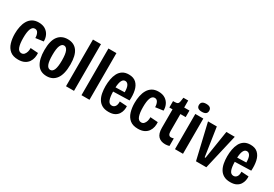

<svg xmlns="http://www.w3.org/2000/svg" viewBox="34 -1596 3552 2493"><g transform="rotate(30 1809.5 -350.0)"><path d="M238 12Q160 12 115.5 -25Q71 -62 52.5 -123.5Q34 -185 34 -259Q34 -314 44.5 -365Q55 -416 78 -455.5Q101 -495 139 -518Q177 -541 233 -541Q293 -541 333 -515.5Q373 -490 392.5 -448Q412 -406 410 -359L293 -343Q293 -385 277.5 -415.5Q262 -446 229 -446Q156 -446 156 -266Q156 -179 174 -130Q192 -81 234 -81Q259 -81 275 -98.5Q291 -116 299 -143.5Q307 -171 305 -200L420 -192Q423 -158 416 -122Q409 -86 388 -55.5Q367 -25 330 -6.5Q293 12 238 12Z M666 13Q568 13 520.5 -60.5Q473 -134 473 -267Q473 -408 524 -474.5Q575 -541 668 -541Q762 -541 811 -475Q860 -409 860 -272Q860 -128 809 -57.5Q758 13 666 13ZM667 -81Q702 -81 720 -125.5Q738 -170 738 -263Q738 -359 719 -402.5Q700 -446 666 -446Q633 -446 614 -403.5Q595 -361 595 -263Q595 -170 613 -125.5Q631 -81 667 -81Z M951 0V-700H1071V0Z M1183 0V-700H1303V0Z M1594 13Q1535 13 1496 -9Q1457 -31 1434.5 -69Q1412 -107 1403 -156Q1394 -205 1394 -258Q1394 -311 1403 -361.5Q1412 -412 1433 -452.5Q1454 -493 1491 -517Q1528 -541 1585 -541Q1655 -541 1695 -503Q1735 -465 1749.5 -399.5Q1764 -334 1758 -253L1515 -246Q1516 -166 1533 -122.5Q1550 -79 1590 -79Q1620 -79 1638.5 -103.5Q1657 -128 1655 -178L1765 -171Q1767 -143 1761 -111.5Q1755 -80 1736.5 -51.5Q1718 -23 1683.5 -5Q1649 13 1594 13ZM1584 -445Q1522 -445 1515 -309L1650 -313Q1650 -383 1632 -414Q1614 -445 1584 -445Z M2034 12Q1956 12 1911.5 -25Q1867 -62 1848.5 -123.5Q1830 -185 1830 -259Q1830 -314 1840.5 -365Q1851 -416 1874 -455.5Q1897 -495 1935 -518Q1973 -541 2029 -541Q2089 -541 2129 -515.5Q2169 -490 2188.5 -448Q2208 -406 2206 -359L2089 -343Q2089 -385 2073.5 -415.5Q2058 -446 2025 -446Q1952 -446 1952 -266Q1952 -179 1970 -130Q1988 -81 2030 -81Q2055 -81 2071 -98.5Q2087 -116 2095 -143.5Q2103 -171 2101 -200L2216 -192Q2219 -158 2212 -122Q2205 -86 2184 -55.5Q2163 -25 2126 -6.5Q2089 12 2034 12Z M2442 9Q2374 9 2336.5 -30Q2299 -69 2299 -153V-432H2251V-528H2274Q2306 -528 2319.5 -538Q2333 -548 2337 -572L2346 -633H2418V-528H2497V-430H2418V-174Q2418 -106 2463 -106Q2470 -106 2479.5 -108Q2489 -110 2502 -113V0Q2485 4 2471.5 6.5Q2458 9 2442 9Z M2585 0V-528H2705V0ZM2644 -594Q2567 -594 2567 -652Q2567 -713 2644 -713Q2721 -713 2721 -653Q2721 -594 2644 -594Z M2900 0 2776 -527H2908L2972 -101H2984L3051 -527H3177L3055 0Z M3418 13Q3359 13 3320 -9Q3281 -31 3258.5 -69Q3236 -107 3227 -156Q3218 -205 3218 -258Q3218 -311 3227 -361.5Q3236 -412 3257 -452.5Q3278 -493 3315 -517Q3352 -541 3409 -541Q3479 -541 3519 -503Q3559 -465 3573.5 -399.5Q3588 -334 3582 -253L3339 -246Q3340 -166 3357 -122.5Q3374 -79 3414 -79Q3444 -79 3462.5 -103.5Q3481 -128 3479 -178L3589 -171Q3591 -143 3585 -111.5Q3579 -80 3560.5 -51.5Q3542 -23 3507.5 -5Q3473 13 3418 13ZM3408 -445Q3346 -445 3339 -309L3474 -313Q3474 -383 3456 -414Q3438 -445 3408 -445Z"/></g></svg>

Font: Bricolage Grotesque 12pt Condensed SemiBold
Style: Regular
Weight: 600
Width: 3
Designer: Mathieu Triay
Foundry: Atelier Triay
Version: Version 1.001; ttfautohint (v1.8.4.7-5d5b);gftools[0.9.33.de